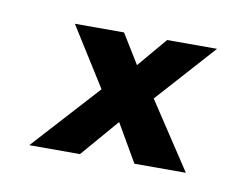

<svg xmlns="http://www.w3.org/2000/svg" viewBox="-36 -208 306 250"><g transform="rotate(10 117.0 -83.0)"><path d="M222 0 164 -88 234 -166H168L135 -127L111 -166H46L95 -88L15 0H82L125 -50L154 0Z"/></g></svg>

Font: Hussar Tani
Style: DwaKurs
Weight: 700
Foundry: Cannot Into Space Fonts
Version: Version 0.92